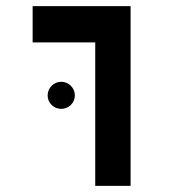

<svg xmlns="http://www.w3.org/2000/svg" viewBox="-20 -606 626 626"><path d="M290.5 0H405.8V-585.9H86.4V-467.8H290.5ZM179.7 -251C204.1 -251 224.1 -270.5 224.1 -294.9C224.1 -319.3 204.1 -339.4 179.7 -339.4C155.3 -339.4 135.3 -319.3 135.3 -294.9C135.3 -270.5 155.3 -251 179.7 -251Z"/></svg>

Font: Cascadia Mono SemiBold
Style: Regular
Weight: 600
Monospace: yes
Designer: Aaron Bell
Foundry: Saja Typeworks
Version: Version 2404.023